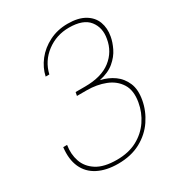

<svg xmlns="http://www.w3.org/2000/svg" viewBox="-173 -824 878 948"><g transform="rotate(-30 266.5 -350.0)"><path d="M225 12Q158 12 111 -12Q64 -36 43 -82.5Q22 -129 30 -195H52Q44 -146 58.5 -103.5Q73 -61 114.5 -34.5Q156 -8 229 -8Q296 -8 344.5 -34Q393 -60 423 -104Q453 -148 462 -201Q473 -264 448 -303.5Q423 -343 375.5 -361.5Q328 -380 271 -380H215L219 -400H273Q367 -400 420 -441.5Q473 -483 484 -550Q495 -609 462.5 -650.5Q430 -692 349 -692Q277 -692 221.5 -650Q166 -608 150 -540H129Q139 -586 169.5 -625Q200 -664 247.5 -688Q295 -712 353 -712Q413 -712 450 -690Q487 -668 500.5 -631.5Q514 -595 506 -551Q501 -522 485 -489Q469 -456 437 -429Q405 -402 352 -391Q396 -381 428.5 -357.5Q461 -334 477.5 -295.5Q494 -257 484 -201Q474 -145 441 -96Q408 -47 353.5 -17.5Q299 12 225 12Z"/></g></svg>

Font: DM Sans 36pt Thin
Style: Italic
Weight: 250
Italic angle: -10°
Designer: Colophon Foundry, Jonny Pinhorn
Foundry: Colophon Foundry
Version: Version 4.004;gftools[0.9.30]